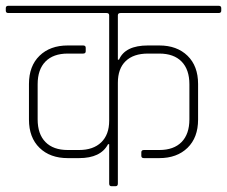

<svg xmlns="http://www.w3.org/2000/svg" viewBox="-30 -643 784 663"><path d="M377 -590V-437H381Q402 -486 481 -486H520Q581 -486 617.5 -450.5Q654 -415 654 -353V-230Q654 -168 617.5 -132.5Q581 -97 520 -97H467Q458 -97 458 -105V-117Q458 -125 467 -125H520Q570 -125 597 -152.5Q624 -180 624 -231V-352Q624 -403 597 -430.5Q570 -458 520 -458H481Q431 -458 404 -432Q377 -406 377 -357V-9Q377 0 369 0H355Q347 0 347 -9V-145H343Q318 -97 243 -97H204Q143 -97 106.5 -132.5Q70 -168 70 -230V-353Q70 -415 106.5 -450.5Q143 -486 204 -486H257Q266 -486 266 -478V-466Q266 -458 257 -458H204Q154 -458 127 -430.5Q100 -403 100 -352V-231Q100 -180 127 -152.5Q154 -125 204 -125H243Q292 -125 319.5 -151.5Q347 -178 347 -226V-590Q347 -598 338 -598H-1Q-10 -598 -10 -606V-615Q-10 -623 -1 -623H725Q734 -623 734 -615V-606Q734 -598 725 -598H386Q377 -598 377 -590Z"/></svg>

Font: Rajdhani Light
Style: Regular
Weight: 300
Designer: Satya Rajpurohit, Jyotish Sonowal
Foundry: Indian Type Foundry
Version: Version 1.201;PS 1.0;hotconv 1.0.78;makeotf.lib2.5.61930; tt